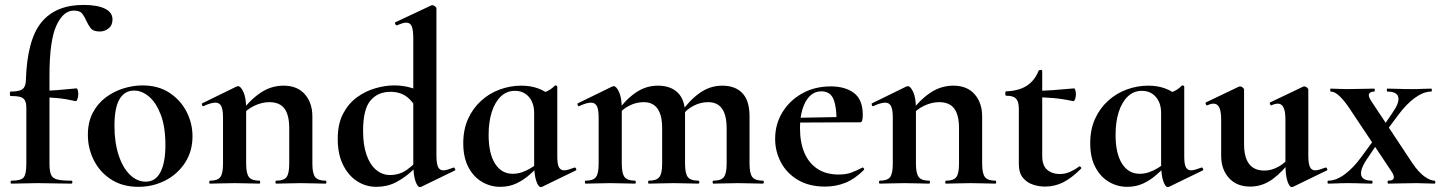

<svg xmlns="http://www.w3.org/2000/svg" viewBox="-20 -746 5852 780"><path d="M27 0Q23 0 23 -6Q23 -12 27 -12Q65 -12 76 -25Q87 -38 87 -81V-306Q87 -328 81 -338.5Q75 -349 61 -352.5Q47 -356 23 -356Q20 -356 20 -365Q20 -374 23 -374Q58 -374 71 -383.5Q84 -393 85 -418Q90 -584 148 -655Q206 -726 319 -726Q375 -726 406 -711Q437 -696 437 -667Q437 -643 421 -630.5Q405 -618 386 -618Q359 -618 348.5 -631.5Q338 -645 331 -661Q324 -677 314.5 -690Q305 -703 280 -703Q237 -703 209 -642Q181 -581 181 -439V-81Q181 -52 187 -37Q193 -22 212 -17Q231 -12 270 -12Q274 -12 274 -6Q274 0 270 0Q235 0 201.5 -1Q168 -2 133 -2Q104 -2 76.5 -1Q49 0 27 0ZM288 -335Q249 -344 213.5 -347.5Q178 -351 138 -351V-377Q176 -377 213 -380Q250 -383 291 -387Q294 -387 296 -379.5Q298 -372 298 -363Q298 -353 294.5 -343.5Q291 -334 288 -335Z M542 13Q479 13 433 -16Q387 -45 362 -93.5Q337 -142 337 -198Q337 -250 357 -288Q377 -326 410 -350.5Q443 -375 482 -387Q521 -399 559 -399Q623 -399 668.5 -369Q714 -339 738 -292Q762 -245 762 -192Q762 -131 731.5 -84.5Q701 -38 651 -12.5Q601 13 542 13ZM572 -8Q612 -8 632 -47Q652 -86 652 -157Q652 -230 633.5 -279Q615 -328 586 -353Q557 -378 525 -378Q486 -378 465.5 -343Q445 -308 445 -235Q445 -167 462 -115.5Q479 -64 508 -36Q537 -8 572 -8Z M1102 0Q1099 0 1099 -6Q1099 -12 1102 -12Q1133 -12 1144 -26.5Q1155 -41 1155 -81V-225Q1155 -279 1135.5 -305Q1116 -331 1074 -331Q1044 -331 1012.5 -316Q981 -301 962 -275L957 -287Q992 -337 1036 -367.5Q1080 -398 1132 -398Q1188 -398 1218.5 -363Q1249 -328 1249 -273V-81Q1249 -41 1260.5 -26.5Q1272 -12 1303 -12Q1306 -12 1306 -6Q1306 0 1303 0Q1283 0 1257 -1Q1231 -2 1202 -2Q1174 -2 1148 -1Q1122 0 1102 0ZM833 0Q830 0 830 -6Q830 -12 833 -12Q864 -12 875 -26.5Q886 -41 886 -81V-269Q886 -300 879 -314.5Q872 -329 855 -329Q846 -329 834 -325.5Q822 -322 807 -315Q803 -313 801 -319Q799 -325 801 -326L940 -394Q946 -396 947 -396Q958 -396 969 -372Q980 -348 980 -303V-81Q980 -41 991.5 -26.5Q1003 -12 1034 -12Q1037 -12 1037 -6Q1037 0 1034 0Q1014 0 988 -1Q962 -2 933 -2Q905 -2 879 -1Q853 0 833 0Z M1509 13Q1466 13 1430.5 -10Q1395 -33 1373.5 -76.5Q1352 -120 1352 -182Q1352 -243 1374 -284.5Q1396 -326 1430.5 -351Q1465 -376 1505 -387.5Q1545 -399 1581 -399Q1617 -399 1648 -390Q1679 -381 1704 -368L1681 -287Q1660 -332 1633 -352.5Q1606 -373 1566 -373Q1515 -373 1485 -337.5Q1455 -302 1455 -214Q1455 -157 1469 -117Q1483 -77 1508 -56Q1533 -35 1564 -35Q1604 -35 1634 -57Q1664 -79 1692 -110L1702 -101Q1681 -77 1652.5 -50.5Q1624 -24 1588.5 -5.5Q1553 13 1509 13ZM1753 -712V-116Q1753 -82 1759.5 -68Q1766 -54 1781 -54Q1788 -54 1798.5 -57Q1809 -60 1822 -65Q1825 -67 1828 -61.5Q1831 -56 1829 -54L1691 13Q1688 14 1686 14Q1676 14 1667.5 -11Q1659 -36 1659 -82V-589Q1659 -623 1653 -638.5Q1647 -654 1630 -654Q1623 -654 1613.5 -651Q1604 -648 1593 -643Q1589 -642 1586 -648Q1583 -654 1585 -655L1732 -724Q1734 -725 1736 -725Q1741 -725 1747 -720.5Q1753 -716 1753 -712Z M2012 13Q1972 13 1937.5 -7.5Q1903 -28 1882.5 -67.5Q1862 -107 1862 -164Q1862 -220 1881.5 -263Q1901 -306 1934.5 -336.5Q1968 -367 2010.5 -382.5Q2053 -398 2098 -398Q2136 -398 2167 -386.5Q2198 -375 2223 -352L2150 -288Q2150 -314 2140.5 -334Q2131 -354 2113.5 -365.5Q2096 -377 2072 -377Q2038 -377 2014 -353.5Q1990 -330 1977.5 -290Q1965 -250 1965 -198Q1965 -123 1991 -81.5Q2017 -40 2063 -40Q2083 -40 2101.5 -46.5Q2120 -53 2137 -63.5Q2154 -74 2167 -84L2175 -77Q2154 -56 2130 -35Q2106 -14 2077 -0.5Q2048 13 2012 13ZM2177 14Q2167 14 2158.5 -11Q2150 -36 2150 -82V-359Q2178 -366 2197 -373Q2216 -380 2234 -398Q2236 -400 2240 -398.5Q2244 -397 2244 -394V-109Q2244 -78 2251 -66Q2258 -54 2272 -54Q2279 -54 2289.5 -57Q2300 -60 2313 -65Q2317 -67 2320 -61.5Q2323 -56 2320 -54L2182 13Q2180 14 2177 14Z M2878 0Q2875 0 2875 -6Q2875 -12 2878 -12Q2909 -12 2920.5 -26.5Q2932 -41 2932 -81V-225Q2932 -331 2857 -331Q2826 -331 2797 -316Q2768 -301 2750 -275L2745 -287Q2779 -337 2821.5 -367.5Q2864 -398 2914 -398Q2967 -398 2996 -367.5Q3025 -337 3025 -273V-81Q3025 -41 3036.5 -26.5Q3048 -12 3079 -12Q3083 -12 3083 -6Q3083 0 3079 0Q3059 0 3033 -1Q3007 -2 2978 -2Q2950 -2 2924 -1Q2898 0 2878 0ZM2616 0Q2613 0 2613 -6Q2613 -12 2616 -12Q2647 -12 2658.5 -26.5Q2670 -41 2670 -81V-225Q2670 -331 2595 -331Q2564 -331 2535 -316Q2506 -301 2488 -275L2483 -287Q2517 -337 2559.5 -367.5Q2602 -398 2652 -398Q2705 -398 2734 -369Q2763 -340 2763 -284V-81Q2763 -41 2774.5 -26.5Q2786 -12 2817 -12Q2821 -12 2821 -6Q2821 0 2817 0Q2797 0 2771 -1Q2745 -2 2716 -2Q2688 -2 2662 -1Q2636 0 2616 0ZM2359 0Q2356 0 2356 -6Q2356 -12 2359 -12Q2390 -12 2401 -26.5Q2412 -41 2412 -81V-269Q2412 -300 2405 -314.5Q2398 -329 2381 -329Q2372 -329 2360 -325.5Q2348 -322 2333 -315Q2329 -313 2327 -319Q2325 -325 2327 -326L2466 -394Q2472 -396 2473 -396Q2484 -396 2495 -372Q2506 -348 2506 -303V-81Q2506 -41 2517.5 -26.5Q2529 -12 2560 -12Q2563 -12 2563 -6Q2563 0 2560 0Q2540 0 2514 -1Q2488 -2 2459 -2Q2431 -2 2405 -1Q2379 0 2359 0Z M3332 12Q3267 12 3221.5 -15Q3176 -42 3152.5 -86.5Q3129 -131 3129 -182Q3129 -241 3158 -289Q3187 -337 3238 -366Q3289 -395 3355 -395Q3414 -395 3449.5 -368Q3485 -341 3485 -280Q3485 -267 3483 -258Q3481 -249 3474 -249H3378Q3380 -306 3367 -340.5Q3354 -375 3317 -375Q3277 -375 3253.5 -334Q3230 -293 3230 -225Q3230 -167 3248 -125Q3266 -83 3301 -60Q3336 -37 3387 -37Q3417 -37 3437.5 -44.5Q3458 -52 3483 -65Q3485 -67 3488.5 -63Q3492 -59 3490 -56Q3453 -19 3414.5 -3.5Q3376 12 3332 12ZM3195 -248 3194 -267 3413 -271V-249Z M3823 0Q3820 0 3820 -6Q3820 -12 3823 -12Q3854 -12 3865 -26.5Q3876 -41 3876 -81V-225Q3876 -279 3856.5 -305Q3837 -331 3795 -331Q3765 -331 3733.5 -316Q3702 -301 3683 -275L3678 -287Q3713 -337 3757 -367.5Q3801 -398 3853 -398Q3909 -398 3939.5 -363Q3970 -328 3970 -273V-81Q3970 -41 3981.5 -26.5Q3993 -12 4024 -12Q4027 -12 4027 -6Q4027 0 4024 0Q4004 0 3978 -1Q3952 -2 3923 -2Q3895 -2 3869 -1Q3843 0 3823 0ZM3554 0Q3551 0 3551 -6Q3551 -12 3554 -12Q3585 -12 3596 -26.5Q3607 -41 3607 -81V-269Q3607 -300 3600 -314.5Q3593 -329 3576 -329Q3567 -329 3555 -325.5Q3543 -322 3528 -315Q3524 -313 3522 -319Q3520 -325 3522 -326L3661 -394Q3667 -396 3668 -396Q3679 -396 3690 -372Q3701 -348 3701 -303V-81Q3701 -41 3712.5 -26.5Q3724 -12 3755 -12Q3758 -12 3758 -6Q3758 0 3755 0Q3735 0 3709 -1Q3683 -2 3654 -2Q3626 -2 3600 -1Q3574 0 3554 0Z M4225 12Q4201 12 4176.5 4Q4152 -4 4135.5 -24Q4119 -44 4119 -80V-302Q4119 -323 4114 -335Q4109 -347 4098 -352Q4087 -357 4068 -357Q4064 -357 4064 -366Q4064 -375 4068 -375Q4119 -377 4151 -397.5Q4183 -418 4199 -458Q4201 -462 4207.5 -462Q4214 -462 4214 -458V-113Q4214 -73 4234.5 -56Q4255 -39 4285 -39Q4308 -39 4328.5 -48.5Q4349 -58 4363 -69Q4366 -72 4370.5 -67.5Q4375 -63 4371 -60Q4334 -23 4299.5 -5.5Q4265 12 4225 12ZM4340 -335Q4299 -344 4260.5 -347.5Q4222 -351 4179 -351V-377Q4220 -377 4259.5 -380Q4299 -383 4344 -387Q4346 -387 4348.5 -379.5Q4351 -372 4351 -363Q4351 -353 4347.5 -343.5Q4344 -334 4340 -335Z M4559 13Q4519 13 4484.5 -7.5Q4450 -28 4429.5 -67.5Q4409 -107 4409 -164Q4409 -220 4428.5 -263Q4448 -306 4481.5 -336.5Q4515 -367 4557.5 -382.5Q4600 -398 4645 -398Q4683 -398 4714 -386.5Q4745 -375 4770 -352L4697 -288Q4697 -314 4687.5 -334Q4678 -354 4660.5 -365.5Q4643 -377 4619 -377Q4585 -377 4561 -353.5Q4537 -330 4524.5 -290Q4512 -250 4512 -198Q4512 -123 4538 -81.5Q4564 -40 4610 -40Q4630 -40 4648.5 -46.5Q4667 -53 4684 -63.5Q4701 -74 4714 -84L4722 -77Q4701 -56 4677 -35Q4653 -14 4624 -0.5Q4595 13 4559 13ZM4724 14Q4714 14 4705.5 -11Q4697 -36 4697 -82V-359Q4725 -366 4744 -373Q4763 -380 4781 -398Q4783 -400 4787 -398.5Q4791 -397 4791 -394V-109Q4791 -78 4798 -66Q4805 -54 4819 -54Q4826 -54 4836.5 -57Q4847 -60 4860 -65Q4864 -67 4867 -61.5Q4870 -56 4867 -54L4729 13Q4727 14 4724 14Z M5059 12Q5004 12 4972.5 -23Q4941 -58 4941 -113V-260Q4941 -293 4933.5 -309Q4926 -325 4910 -325Q4899 -325 4885 -318Q4881 -317 4878.5 -323Q4876 -329 4879 -330L5013 -394Q5016 -395 5018 -395Q5023 -395 5028.5 -390.5Q5034 -386 5034 -382V-161Q5034 -107 5054.5 -80Q5075 -53 5117 -53Q5146 -53 5175 -69.5Q5204 -86 5221 -111L5227 -99Q5193 -50 5151 -19Q5109 12 5059 12ZM5295 -382V-116Q5295 -82 5301.5 -68Q5308 -54 5323 -54Q5330 -54 5340.5 -57Q5351 -60 5364 -65Q5368 -67 5371 -61.5Q5374 -56 5371 -54L5233 13Q5231 14 5228 14Q5218 14 5210 -11Q5202 -36 5202 -82V-260Q5202 -293 5194.5 -309Q5187 -325 5171 -325Q5160 -325 5145 -318Q5142 -317 5139.5 -323Q5137 -329 5140 -330L5274 -394Q5276 -395 5279 -395Q5284 -395 5289.5 -390.5Q5295 -386 5295 -382Z M5620 0Q5617 0 5617 -6Q5617 -12 5620 -12Q5639 -12 5642 -22Q5645 -32 5632 -51L5464 -303Q5443 -335 5423 -354.5Q5403 -374 5386 -374Q5384 -374 5384 -380Q5384 -386 5386 -386Q5401 -386 5417 -385Q5433 -384 5448 -384Q5484 -384 5512 -385Q5540 -386 5563 -386Q5565 -386 5565 -380Q5565 -374 5563 -374Q5547 -374 5542 -365Q5537 -356 5551 -335L5718 -83Q5744 -45 5767.5 -28.5Q5791 -12 5808 -12Q5811 -12 5811 -6Q5811 0 5808 0Q5791 0 5771.5 -1Q5752 -2 5735 -2Q5699 -2 5671 -1Q5643 0 5620 0ZM5376 0Q5373 0 5373 -6Q5373 -12 5376 -12Q5408 -12 5442.5 -37.5Q5477 -63 5508 -105L5574 -195L5588 -181L5532 -98Q5514 -71 5510 -51.5Q5506 -32 5517 -22Q5528 -12 5553 -12Q5556 -12 5556 -6Q5556 0 5553 0Q5530 0 5508.5 -1Q5487 -2 5453 -2Q5428 -2 5413 -1Q5398 0 5376 0ZM5595 -191 5581 -205 5637 -288Q5666 -329 5660.5 -351.5Q5655 -374 5616 -374Q5614 -374 5614 -380Q5614 -386 5616 -386Q5640 -386 5661.5 -385Q5683 -384 5717 -384Q5742 -384 5757 -385Q5772 -386 5794 -386Q5797 -386 5797 -380Q5797 -374 5794 -374Q5763 -374 5728 -348.5Q5693 -323 5662 -281Z"/></svg>

Font: Cormorant Infant Light
Style: Bold
Weight: 700
Version: Version 4.001